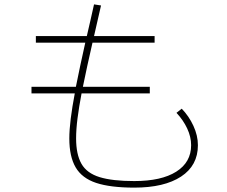

<svg xmlns="http://www.w3.org/2000/svg" viewBox="-20 -815 1040 878"><path d="M665 -418V-388H353Q341 -325 334.5 -274Q328 -223 328 -182Q328 -109 352.5 -66Q377 -23 435.5 -5Q494 13 594 13Q718 13 786 -30Q854 -73 854 -151Q854 -189 836 -227.5Q818 -266 787 -299L811 -318Q844 -284 864.5 -239.5Q885 -195 885 -151Q885 -58 808 -7.5Q731 43 594 43Q485 43 420 21.5Q355 0 326 -49.5Q297 -99 297 -182Q297 -221 303.5 -273Q310 -325 322 -388H124V-418H327Q336 -464 347 -515Q358 -566 370 -620H144V-650H377Q385 -685 393.5 -721.5Q402 -758 410 -795L442 -790Q434 -753 425.5 -718Q417 -683 410 -650H687V-620H403Q390 -564 379 -513Q368 -462 359 -418Z"/></svg>

Font: Murecho ExtraLight
Style: Regular
Weight: 200
Designer: Neil Summerour
Foundry: Positype
Version: Version 1.010; ttfautohint (v1.8.3)